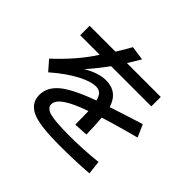

<svg xmlns="http://www.w3.org/2000/svg" viewBox="-191 -1084 1382 1382"><g transform="rotate(45 500.0 -392.5)"><path d="M109.9 -717.8H373Q416.5 -787.1 439 -829.6L547.9 -814Q533.2 -787.6 496.1 -728L489.7 -717.8H834V-621.6H424.8Q360.8 -533.7 302.7 -469.2Q395 -524.4 471.2 -524.4Q589.4 -524.4 626 -405.8Q751 -447.3 880.9 -487.8L922.9 -393.1L905.8 -388.2L857.4 -375.5Q720.7 -338.4 638.7 -312Q644.5 -248.5 647 -147.9L540 -142.1Q539.6 -200.2 538.1 -268.1V-277.8Q313.5 -201.2 313.5 -123.5Q313.5 -83.5 371.1 -68.8Q426.8 -54.7 570.3 -54.7Q702.6 -54.7 848.1 -69.8L859.9 34.2Q718.8 44.9 567.4 44.9Q380.9 44.9 302.2 16.6Q205.1 -18.6 205.1 -109.9Q205.1 -187 273.9 -246.1Q345.2 -307.1 524.9 -372.1Q515.1 -409.7 499 -424.8Q481 -441.9 451.2 -441.9Q402.8 -441.9 329.6 -405.3Q239.3 -360.4 135.7 -270L70.8 -344.2Q222.7 -485.4 308.6 -621.6H109.9Z"/></g></svg>

Font: BIZ UDGothic
Style: Bold
Weight: 700
Monospace: yes
Designer: TypeBank Co., Ltd.
Foundry: Morisawa Inc.
Version: Version 1.05